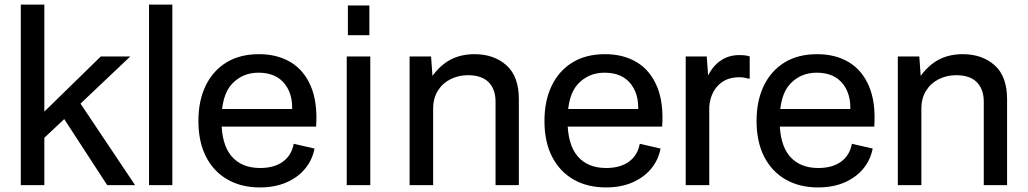

<svg xmlns="http://www.w3.org/2000/svg" viewBox="-20 -810 4497 840"><path d="M449 0 261 -289 162 -196 163 -311 421 -563H550L322 -347V-372L571 0ZM71 0V-790H174V0Z M632 0V-790H734V0Z M1117 10Q1036 10 975.5 -24.5Q915 -59 881.5 -124Q848 -189 848 -281Q848 -369 879.5 -434.5Q911 -500 970 -536.5Q1029 -573 1113 -573Q1193 -573 1251.5 -538Q1310 -503 1340 -432.5Q1370 -362 1363 -256H937V-333H1302L1255 -297Q1268 -384 1229.5 -438Q1191 -492 1111 -492Q1041 -492 995 -443Q949 -394 949 -283Q949 -178 993 -126.5Q1037 -75 1118 -75Q1180 -75 1218 -103Q1256 -131 1265 -181L1356 -160Q1346 -109 1314 -71Q1282 -33 1232 -11.5Q1182 10 1117 10Z M1497 0V-563H1600V0ZM1502 -656V-786H1596V-656Z M1772 0V-563H1866L1872 -478Q1908 -527 1953 -550Q1998 -573 2056 -573Q2141 -573 2195.5 -524.5Q2250 -476 2250 -376V0H2148V-366Q2148 -419 2118 -450Q2088 -481 2027 -481Q1986 -481 1951 -463.5Q1916 -446 1895.5 -413Q1875 -380 1875 -334V0Z M2631 10Q2550 10 2489.5 -24.5Q2429 -59 2395.5 -124Q2362 -189 2362 -281Q2362 -369 2393.5 -434.5Q2425 -500 2484 -536.5Q2543 -573 2627 -573Q2707 -573 2765.5 -538Q2824 -503 2854 -432.5Q2884 -362 2877 -256H2451V-333H2816L2769 -297Q2782 -384 2743.5 -438Q2705 -492 2625 -492Q2555 -492 2509 -443Q2463 -394 2463 -283Q2463 -178 2507 -126.5Q2551 -75 2632 -75Q2694 -75 2732 -103Q2770 -131 2779 -181L2870 -160Q2860 -109 2828 -71Q2796 -33 2746 -11.5Q2696 10 2631 10Z M2980 0V-563H3072L3078 -480Q3100 -523 3134.5 -546Q3169 -569 3214 -569Q3245 -569 3260 -563V-466H3253Q3245 -469 3234.5 -470.5Q3224 -472 3214 -472Q3157 -472 3122.5 -437Q3088 -402 3083 -343V0Z M3559 10Q3478 10 3417.5 -24.5Q3357 -59 3323.5 -124Q3290 -189 3290 -281Q3290 -369 3321.5 -434.5Q3353 -500 3412 -536.5Q3471 -573 3555 -573Q3635 -573 3693.5 -538Q3752 -503 3782 -432.5Q3812 -362 3805 -256H3379V-333H3744L3697 -297Q3710 -384 3671.5 -438Q3633 -492 3553 -492Q3483 -492 3437 -443Q3391 -394 3391 -283Q3391 -178 3435 -126.5Q3479 -75 3560 -75Q3622 -75 3660 -103Q3698 -131 3707 -181L3798 -160Q3788 -109 3756 -71Q3724 -33 3674 -11.5Q3624 10 3559 10Z M3908 0V-563H4002L4008 -478Q4044 -527 4089 -550Q4134 -573 4192 -573Q4277 -573 4331.5 -524.5Q4386 -476 4386 -376V0H4284V-366Q4284 -419 4254 -450Q4224 -481 4163 -481Q4122 -481 4087 -463.5Q4052 -446 4031.5 -413Q4011 -380 4011 -334V0Z"/></svg>

Font: BDO Grotesk
Style: Regular
Weight: 400
Designer: Deni Anggara
Foundry: Lokal Container
Version: Version 2.000